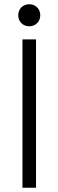

<svg xmlns="http://www.w3.org/2000/svg" viewBox="-20 -886 276 906"><path d="M86 0H150V-700H86ZM66 -814C66 -784 88 -762 118 -762C148 -762 170 -784 170 -814C170 -844 148 -866 118 -866C88 -866 66 -844 66 -814Z"/></svg>

Font: Meta Space Light
Style: Regular
Weight: 300
Designer: Meta Pool / Florian Karsten
Foundry: Meta Pool / Florian Karsten
Version: Version 2.000;Glyphs 3.1.1 (3137)